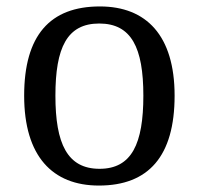

<svg xmlns="http://www.w3.org/2000/svg" viewBox="-20 -566 617 596"><path d="M287 10C441 10 522 -81 522 -269C522 -456 434 -546 290 -546C135 -546 55 -456 55 -269C55 -81 143 10 287 10ZM289 -42C189 -42 152 -120 152 -269C152 -418 188 -493 288 -493C388 -493 425 -418 425 -269C425 -120 389 -42 289 -42Z"/></svg>

Font: Noto Serif Devanagari
Style: Regular
Weight: 400
Designer: Universal Thirst, Indian Type Foundry and the Monotype Design Team
Foundry: Monotype Imaging Inc.
Version: Version 2.004